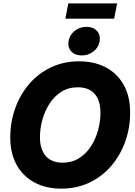

<svg xmlns="http://www.w3.org/2000/svg" viewBox="-20 -1100 793 1131"><path d="M340.3 11.2Q252 11.2 184.3 -24.4Q116.7 -60.1 78.6 -127.7Q40.5 -195.3 40.5 -290.5Q40.5 -379.9 69.1 -460.7Q97.7 -541.5 151.1 -604.2Q204.6 -667 279.5 -702.9Q354.5 -738.8 446.8 -738.8Q535.2 -738.8 602.8 -703.4Q670.4 -668 708.5 -600.3Q746.6 -532.7 746.6 -437Q746.6 -346.2 717.5 -265.4Q688.5 -184.6 634.8 -122.1Q581.1 -59.6 506.3 -24.2Q431.6 11.2 340.3 11.2ZM348.1 -141.6Q403.8 -141.6 445.6 -168Q487.3 -194.3 515.4 -237.8Q543.5 -281.2 557.6 -333Q571.8 -384.8 571.8 -436Q571.8 -484.9 556.2 -518.3Q540.5 -551.8 511 -568.8Q481.4 -585.9 439.5 -585.9Q384.3 -585.9 342.3 -559.8Q300.3 -533.7 272.2 -490.2Q244.1 -446.8 229.7 -395Q215.3 -343.3 215.3 -291.5Q215.3 -243.2 231.2 -209.5Q247.1 -175.8 276.6 -158.7Q306.2 -141.6 348.1 -141.6ZM461.4 -773.4Q421.9 -773.4 399.9 -797.4Q377.9 -821.3 383.8 -857.9Q389.6 -894 419.7 -918Q449.7 -941.9 489.3 -941.9Q528.8 -941.9 550.8 -918Q572.8 -894 566.9 -857.9Q561.5 -821.3 531.2 -797.4Q501 -773.4 461.4 -773.4ZM669.9 -1080.1 652.3 -990.2H365.2L382.3 -1080.1Z"/></svg>

Font: Inter 28pt ExtraBold
Style: Italic
Weight: 800
Italic angle: -9.3988°
Designer: Rasmus Andersson
Foundry: rsms
Version: Version 4.001;git-66647c0bb